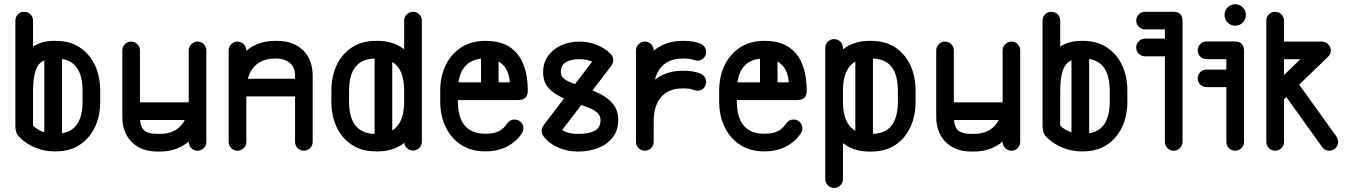

<svg xmlns="http://www.w3.org/2000/svg" viewBox="-20 -715 6394 912"><path d="M456 -233.8Q456 -162.5 429.9 -109.1Q403.8 -55.8 356.9 -25.9Q310 4 246.8 4H235Q191.5 4 147.2 -14.1Q103 -32.2 72 -63.8Q60.5 -75.5 56.8 -88.4Q53 -101.2 53 -117.2V-279.5Q53 -351.5 73 -405.8Q93 -460 133.2 -490.4Q173.5 -520.8 235 -520.8H246.8Q310 -520.8 356.9 -490.9Q403.8 -461 429.9 -407.4Q456 -353.8 456 -281.8ZM372.2 -233.8V-281.8Q372.2 -360.5 340.9 -398.8Q309.5 -437 246.8 -437H235Q180.8 -437 158.9 -400.8Q137 -364.5 137 -279.5V-118.5Q155.2 -100 181.1 -89.9Q207 -79.8 235 -79.8H246.8Q309.5 -79.8 340.9 -117.9Q372.2 -156 372.2 -233.8ZM137 -279.5Q137 -262 124.8 -249.8Q112.5 -237.5 95 -237.5Q77.5 -237.5 65.2 -249.8Q53 -262 53 -279.5V-617.2Q53 -634.5 65.2 -646.8Q77.5 -659 95 -659Q112.5 -659 124.8 -646.8Q137 -634.5 137 -617.2ZM274.5 -45.5Q274.5 -28.8 262.2 -16.5Q250 -4.2 232.5 -4.2Q215 -4.2 202.8 -16.5Q190.5 -28.8 190.5 -45.5V-465Q190.5 -482.5 202.8 -494.8Q215 -507 232.5 -507Q250 -507 262.2 -494.8Q274.5 -482.5 274.5 -465Z M960 -41.2Q960 -23.8 948 -11.5Q936 0.8 918.5 0.8Q901 0.8 888.8 -11.5Q876.5 -23.8 876.5 -41.2V-475.8Q876.5 -492.2 888.8 -504.9Q901 -517.5 918.5 -517.5Q936 -517.5 948 -504.9Q960 -492.2 960 -475.8ZM876.5 -233.8Q876.5 -251.2 888.8 -263.5Q901 -275.8 918.5 -275.8Q936 -275.8 948 -263.5Q960 -251.2 960 -233.8Q960 -165.5 931.9 -111.4Q903.8 -57.2 854 -26.2Q804.2 4.8 740 4.8H728.2Q651.5 4.8 606.2 -39.9Q561 -84.5 561 -161.8V-475.8Q561 -492.2 573.2 -504.9Q585.5 -517.5 603 -517.5Q620.5 -517.5 632.6 -504.9Q644.8 -492.2 644.8 -475.8V-161.8Q644.8 -116 663.2 -97.5Q681.8 -79 728.2 -79H740Q783.5 -79 814 -97.2Q844.5 -115.5 860.5 -150.4Q876.5 -185.2 876.5 -233.8ZM603 -145Q585.5 -145 573.2 -157.6Q561 -170.2 561 -186.8Q561 -204.2 573.2 -216.5Q585.5 -228.8 603 -228.8H914.2Q931.8 -228.8 944 -216.5Q956.2 -204.2 956.2 -186.8Q956.2 -170.2 944 -157.6Q931.8 -145 914.2 -145Z M1150 -41.2Q1150 -23.8 1137.8 -11.5Q1125.5 0.8 1108 0.8Q1090.5 0.8 1078.2 -11.5Q1066 -23.8 1066 -41.2V-475.8Q1066 -492.2 1078.2 -504.9Q1090.5 -517.5 1108 -517.5Q1125.5 -517.5 1137.8 -504.9Q1150 -492.2 1150 -475.8ZM1150 -281.8Q1150 -264.2 1137.8 -252Q1125.5 -239.8 1108 -239.8Q1090.5 -239.8 1078.2 -252Q1066 -264.2 1066 -281.8Q1066 -350.8 1094.2 -404.9Q1122.5 -459 1172 -489.9Q1221.5 -520.8 1285.5 -520.8H1297.2Q1374 -520.8 1419.6 -476.1Q1465.2 -431.5 1465.2 -354.2V-41.2Q1465.2 -23.8 1453.1 -11.5Q1441 0.8 1423.5 0.8Q1406 0.8 1393.8 -11.5Q1381.5 -23.8 1381.5 -41.2V-354.2Q1381.5 -385 1368.5 -403.1Q1355.5 -421.2 1335.2 -429.1Q1315 -437 1294.2 -437H1285.5Q1242.8 -437 1212.4 -418.8Q1182 -400.5 1166 -365.9Q1150 -331.2 1150 -281.8ZM1423.5 -341Q1441 -341 1453.1 -328.4Q1465.2 -315.8 1465.2 -299Q1465.2 -281.5 1453.1 -269.2Q1441 -257 1423.5 -257H1112Q1094.5 -257 1082.2 -269.2Q1070 -281.5 1070 -299Q1070 -315.8 1082.2 -328.4Q1094.5 -341 1112 -341Z M1554 -233.8V-281.8Q1554 -353.8 1580.1 -407.4Q1606.2 -461 1653.2 -490.9Q1700.2 -520.8 1763.5 -520.8H1775.2Q1838.2 -520.8 1885.2 -490.9Q1932.2 -461 1958 -407.4Q1983.8 -353.8 1983.8 -281.8V-233.8Q1983.8 -162.5 1958 -109.1Q1932.2 -55.8 1885.4 -25.9Q1838.5 4 1775.2 4H1763.5Q1700.2 4 1653.2 -25.9Q1606.2 -55.8 1580.1 -109.1Q1554 -162.5 1554 -233.8ZM1638 -233.8Q1638 -156 1669.5 -117.5Q1701 -79 1763.5 -79H1775.2Q1837 -79 1868.4 -117.5Q1899.8 -156 1899.8 -233.8V-281.8Q1899.8 -360.5 1868.4 -398.8Q1837 -437 1775.2 -437H1763.5Q1701 -437 1669.5 -398.8Q1638 -360.5 1638 -281.8ZM1983.8 -42Q1983.8 -24.5 1971.5 -12.2Q1959.2 0 1941.8 0Q1925 0 1912.4 -12.2Q1899.8 -24.5 1899.8 -42V-617.2Q1899.8 -634.5 1912.4 -646.8Q1925 -659 1941.8 -659Q1959.2 -659 1971.5 -646.8Q1983.8 -634.5 1983.8 -617.2ZM1843.2 -47.8Q1843.2 -30.2 1831 -18Q1818.8 -5.8 1801.2 -5.8Q1783.8 -5.8 1771.5 -18Q1759.2 -30.2 1759.2 -47.8V-472Q1759.2 -489.5 1771.5 -501.8Q1783.8 -514 1801.2 -514Q1818.8 -514 1831 -501.8Q1843.2 -489.5 1843.2 -472Z M2113 -239.8Q2095.5 -239.8 2083.5 -252Q2071.5 -264.2 2071.5 -281.8Q2071.5 -299.2 2083.5 -311.5Q2095.5 -323.8 2113 -323.8H2401.8Q2397 -381 2366.9 -409Q2336.8 -437 2289.2 -437H2283.5Q2221 -437 2188 -398.8Q2155 -360.5 2155 -281.8V-234.5Q2155 -156.8 2188 -118.2Q2221 -79.8 2283.5 -79.8H2289.2Q2324.5 -79.8 2348.5 -91.2Q2372.5 -102.8 2390 -129.8Q2402.8 -147.2 2424.2 -147.2Q2442 -147.2 2454.1 -135Q2466.2 -122.8 2466.2 -105.2Q2466.2 -91.8 2458.5 -81Q2430.8 -40 2386.4 -18Q2342 4 2289.2 4H2283.5Q2220.2 4 2172.5 -25.9Q2124.8 -55.8 2097.9 -109.5Q2071 -163.2 2071 -234.5V-281.8Q2071 -353.8 2097.9 -407.4Q2124.8 -461 2172.5 -490.9Q2220.2 -520.8 2283.5 -520.8H2289.2Q2385.8 -520.8 2436.1 -460.5Q2486.5 -400.2 2487 -284.2Q2487 -239.8 2442 -239.8ZM2348.2 -315.8Q2348.2 -299 2335.9 -286.9Q2323.5 -274.8 2307 -274.8Q2289.5 -274.8 2277.2 -286.9Q2265 -299 2265 -315.8V-460Q2265 -477.2 2277.2 -489.6Q2289.5 -502 2307 -502Q2323.5 -502 2335.9 -489.6Q2348.2 -477.2 2348.2 -460Z M2818.5 -455.8Q2830.2 -470.8 2850.8 -470.8Q2857.5 -470.8 2867.4 -465.2Q2877.2 -459.8 2885.1 -450.4Q2893 -441 2893 -429Q2893 -414.5 2884.2 -403L2628.2 -68.5Q2616.5 -52.2 2595.8 -52.2Q2578 -52.2 2565.5 -64.5Q2553 -76.8 2553 -93.2Q2553 -102.5 2555.8 -108.9Q2558.5 -115.2 2562.5 -121ZM2561 -68.5Q2557.8 -73.2 2555.4 -79.6Q2553 -86 2553 -93.2Q2553 -110.5 2565.1 -122.9Q2577.2 -135.2 2594.8 -135.2Q2616 -135.2 2628 -118.2Q2641.2 -99.8 2665.5 -89.4Q2689.8 -79 2724.8 -79Q2778.8 -79 2805.6 -94.4Q2832.5 -109.8 2832.5 -144.2Q2832.5 -163.5 2819.8 -176.9Q2807 -190.2 2782.1 -200.8Q2757.2 -211.2 2721 -223Q2678.5 -237.5 2641.6 -255.8Q2604.8 -274 2582.2 -301.2Q2559.8 -328.5 2559.8 -371.8Q2559.8 -417.2 2583.8 -450.1Q2607.8 -483 2646.9 -500.2Q2686 -517.5 2731.8 -517.5Q2776.2 -517.5 2815.8 -501.5Q2855.2 -485.5 2880.5 -459Q2886 -452.8 2889.5 -445.6Q2893 -438.5 2893 -429Q2893 -418 2885 -408.5Q2877 -399 2867.1 -393.1Q2857.2 -387.2 2851 -387.2Q2834.2 -387.2 2821.5 -400Q2806.8 -416.8 2784.8 -425.2Q2762.8 -433.8 2731.8 -433.8Q2690.5 -433.8 2667.1 -418.9Q2643.8 -404 2643.8 -371.8Q2643.8 -355.5 2655.5 -344.4Q2667.2 -333.2 2690.2 -323.8Q2713.2 -314.2 2747.5 -303Q2790.2 -288.8 2829.1 -269.6Q2868 -250.5 2892.2 -220.6Q2916.5 -190.8 2916.5 -144.2Q2916.5 -98 2891.8 -64.4Q2867 -30.8 2823.9 -13Q2780.8 4.8 2724.8 4.8Q2673.8 4.8 2629.9 -14.9Q2586 -34.5 2561 -68.5Z M3085 -41.2Q3085 -23.8 3072.8 -11.5Q3060.5 0.8 3043 0.8Q3025.5 0.8 3013.2 -11.5Q3001 -23.8 3001 -41.2V-475.8Q3001 -492.2 3013.2 -504.9Q3025.5 -517.5 3043 -517.5Q3060.5 -517.5 3072.8 -504.9Q3085 -492.2 3085 -475.8ZM3085 -281.8Q3085 -264.2 3072.8 -252Q3060.5 -239.8 3043 -239.8Q3025.5 -239.8 3013.2 -252Q3001 -264.2 3001 -281.8Q3001 -350.8 3029.2 -404.9Q3057.5 -459 3107 -489.9Q3156.5 -520.8 3220.5 -520.8H3232.2Q3253 -520.8 3272.2 -517.4Q3291.5 -514 3308.2 -507.2Q3319.2 -502.2 3326.8 -491.6Q3334.2 -481 3334.2 -468.5Q3334.2 -450.5 3321.6 -438.4Q3309 -426.2 3291.5 -426.8Q3280.5 -428 3267.8 -432.5Q3255 -437 3232.2 -437H3220.5Q3177.8 -437 3147.4 -418.8Q3117 -400.5 3101 -365.9Q3085 -331.2 3085 -281.8ZM3085 -140.2Q3085 -122.8 3072.8 -110.6Q3060.5 -98.5 3043 -98.5Q3025.5 -98.5 3013.2 -110.6Q3001 -122.8 3001 -140.2Q3001 -208.5 3029.2 -262.6Q3057.5 -316.8 3107 -347.8Q3156.5 -378.8 3220.5 -378.8H3232.2Q3273.2 -378.8 3308.2 -365Q3319.2 -360.2 3326.8 -349.6Q3334.2 -339 3334.2 -325.5Q3334.2 -307.8 3321.6 -295.5Q3309 -283.2 3291.5 -283.8Q3280.5 -285.2 3267.8 -290.1Q3255 -295 3232.2 -295H3220.5Q3177.8 -295 3147.4 -276.8Q3117 -258.5 3101 -223.8Q3085 -189 3085 -140.2Z M3438 -239.8Q3420.5 -239.8 3408.5 -252Q3396.5 -264.2 3396.5 -281.8Q3396.5 -299.2 3408.5 -311.5Q3420.5 -323.8 3438 -323.8H3726.8Q3722 -381 3691.9 -409Q3661.8 -437 3614.2 -437H3608.5Q3546 -437 3513 -398.8Q3480 -360.5 3480 -281.8V-234.5Q3480 -156.8 3513 -118.2Q3546 -79.8 3608.5 -79.8H3614.2Q3649.5 -79.8 3673.5 -91.2Q3697.5 -102.8 3715 -129.8Q3727.8 -147.2 3749.2 -147.2Q3767 -147.2 3779.1 -135Q3791.2 -122.8 3791.2 -105.2Q3791.2 -91.8 3783.5 -81Q3755.8 -40 3711.4 -18Q3667 4 3614.2 4H3608.5Q3545.2 4 3497.5 -25.9Q3449.8 -55.8 3422.9 -109.5Q3396 -163.2 3396 -234.5V-281.8Q3396 -353.8 3422.9 -407.4Q3449.8 -461 3497.5 -490.9Q3545.2 -520.8 3608.5 -520.8H3614.2Q3710.8 -520.8 3761.1 -460.5Q3811.5 -400.2 3812 -284.2Q3812 -239.8 3767 -239.8ZM3673.2 -315.8Q3673.2 -299 3660.9 -286.9Q3648.5 -274.8 3632 -274.8Q3614.5 -274.8 3602.2 -286.9Q3590 -299 3590 -315.8V-460Q3590 -477.2 3602.2 -489.6Q3614.5 -502 3632 -502Q3648.5 -502 3660.9 -489.6Q3673.2 -477.2 3673.2 -460Z M4329 -281.8V-233.8Q4329 -162.5 4303.2 -108.8Q4277.5 -55 4230.6 -25.1Q4183.8 4.8 4120.5 4.8H4108.8Q4045.2 4.8 3998.4 -25.1Q3951.5 -55 3925.8 -108.8Q3900 -162.5 3900 -233.8V-281.8Q3900 -353.8 3925.8 -407.4Q3951.5 -461 3998.5 -490.9Q4045.5 -520.8 4108.8 -520.8H4120.5Q4183.5 -520.8 4230.5 -490.9Q4277.5 -461 4303.2 -407.4Q4329 -353.8 4329 -281.8ZM4245 -281.8Q4245 -360.5 4214 -398.8Q4183 -437 4120.5 -437H4108.8Q4046 -437 4015 -398.8Q3984 -360.5 3984 -281.8V-233.8Q3984 -156 4015 -117.5Q4046 -79 4108.8 -79H4120.5Q4183 -79 4214 -117.5Q4245 -156 4245 -233.8ZM3984 135.5Q3984 153 3971.8 165.2Q3959.5 177.5 3942 177.5Q3924.5 177.5 3912.2 165.2Q3900 153 3900 135.5V-487.2Q3900 -504.8 3912.2 -517Q3924.5 -529.2 3942 -529.2Q3959.5 -529.2 3971.8 -517Q3984 -504.8 3984 -487.2ZM4126.5 -45.5Q4126.5 -28.8 4113.9 -16.5Q4101.2 -4.2 4084.8 -4.2Q4067.2 -4.2 4055 -16.5Q4042.8 -28.8 4042.8 -45.5V-469.8Q4042.8 -487.2 4055 -499.5Q4067.2 -511.8 4084.8 -511.8Q4101.2 -511.8 4113.9 -499.5Q4126.5 -487.2 4126.5 -469.8Z M4826 -41.2Q4826 -23.8 4814 -11.5Q4802 0.8 4784.5 0.8Q4767 0.8 4754.8 -11.5Q4742.5 -23.8 4742.5 -41.2V-475.8Q4742.5 -492.2 4754.8 -504.9Q4767 -517.5 4784.5 -517.5Q4802 -517.5 4814 -504.9Q4826 -492.2 4826 -475.8ZM4742.5 -233.8Q4742.5 -251.2 4754.8 -263.5Q4767 -275.8 4784.5 -275.8Q4802 -275.8 4814 -263.5Q4826 -251.2 4826 -233.8Q4826 -165.5 4797.9 -111.4Q4769.8 -57.2 4720 -26.2Q4670.2 4.8 4606 4.8H4594.2Q4517.5 4.8 4472.2 -39.9Q4427 -84.5 4427 -161.8V-475.8Q4427 -492.2 4439.2 -504.9Q4451.5 -517.5 4469 -517.5Q4486.5 -517.5 4498.6 -504.9Q4510.8 -492.2 4510.8 -475.8V-161.8Q4510.8 -116 4529.2 -97.5Q4547.8 -79 4594.2 -79H4606Q4649.5 -79 4680 -97.2Q4710.5 -115.5 4726.5 -150.4Q4742.5 -185.2 4742.5 -233.8ZM4469 -145Q4451.5 -145 4439.2 -157.6Q4427 -170.2 4427 -186.8Q4427 -204.2 4439.2 -216.5Q4451.5 -228.8 4469 -228.8H4780.2Q4797.8 -228.8 4810 -216.5Q4822.2 -204.2 4822.2 -186.8Q4822.2 -170.2 4810 -157.6Q4797.8 -145 4780.2 -145Z M5335 -233.8Q5335 -162.5 5308.9 -109.1Q5282.8 -55.8 5235.9 -25.9Q5189 4 5125.8 4H5114Q5070.5 4 5026.2 -14.1Q4982 -32.2 4951 -63.8Q4939.5 -75.5 4935.8 -88.4Q4932 -101.2 4932 -117.2V-279.5Q4932 -351.5 4952 -405.8Q4972 -460 5012.2 -490.4Q5052.5 -520.8 5114 -520.8H5125.8Q5189 -520.8 5235.9 -490.9Q5282.8 -461 5308.9 -407.4Q5335 -353.8 5335 -281.8ZM5251.2 -233.8V-281.8Q5251.2 -360.5 5219.9 -398.8Q5188.5 -437 5125.8 -437H5114Q5059.8 -437 5037.9 -400.8Q5016 -364.5 5016 -279.5V-118.5Q5034.2 -100 5060.1 -89.9Q5086 -79.8 5114 -79.8H5125.8Q5188.5 -79.8 5219.9 -117.9Q5251.2 -156 5251.2 -233.8ZM5016 -279.5Q5016 -262 5003.8 -249.8Q4991.5 -237.5 4974 -237.5Q4956.5 -237.5 4944.2 -249.8Q4932 -262 4932 -279.5V-617.2Q4932 -634.5 4944.2 -646.8Q4956.5 -659 4974 -659Q4991.5 -659 5003.8 -646.8Q5016 -634.5 5016 -617.2ZM5153.5 -45.5Q5153.5 -28.8 5141.2 -16.5Q5129 -4.2 5111.5 -4.2Q5094 -4.2 5081.8 -16.5Q5069.5 -28.8 5069.5 -45.5V-465Q5069.5 -482.5 5081.8 -494.8Q5094 -507 5111.5 -507Q5129 -507 5141.2 -494.8Q5153.5 -482.5 5153.5 -465Z M5419 -575.2Q5401.5 -575.2 5389.2 -587.9Q5377 -600.5 5377 -617.2Q5377 -634.5 5389.2 -646.8Q5401.5 -659 5419 -659H5553.5Q5597 -659 5597 -615.5V-41.2Q5597 -23.8 5584.8 -11.5Q5572.5 0.8 5555 0.8Q5537.5 0.8 5525.4 -11.5Q5513.2 -23.8 5513.2 -41.2V-575.2ZM5419 -447.5Q5401.5 -447.5 5389.2 -459.8Q5377 -472 5377 -489.5Q5377 -506.2 5389.2 -518.9Q5401.5 -531.5 5419 -531.5H5555Q5572.5 -531.5 5584.8 -518.9Q5597 -506.2 5597 -489.5Q5597 -472 5584.8 -459.8Q5572.5 -447.5 5555 -447.5Z M5711 -434Q5693.5 -434 5681.2 -446.2Q5669 -458.5 5669 -476Q5669 -492.8 5681.2 -505.4Q5693.5 -518 5711 -518H5844.8Q5889 -518 5889 -473.8V-41.2Q5889 -23.8 5876.8 -11.5Q5864.5 0.8 5847 0.8Q5829.5 0.8 5817.4 -11.5Q5805.2 -23.8 5805.2 -41.2V-434ZM5711 -301.2Q5693.5 -301.2 5681.2 -313.5Q5669 -325.8 5669 -342.5Q5669 -360 5681.2 -372.2Q5693.5 -384.5 5711 -384.5H5847Q5864.5 -384.5 5876.8 -372.2Q5889 -360 5889 -342.5Q5889 -325.8 5876.8 -313.5Q5864.5 -301.2 5847 -301.2ZM5796.8 -645Q5796.8 -665.2 5811.6 -680.1Q5826.5 -695 5847 -695Q5868 -695 5882.9 -680.1Q5897.8 -665.2 5897.8 -645V-643.5Q5897.8 -622.5 5882.9 -607.6Q5868 -592.8 5847 -592.8Q5826.5 -592.8 5811.6 -607.6Q5796.8 -622.5 5796.8 -643.5Z M5995 -617.2Q5995 -634.5 6007.2 -646.8Q6019.5 -659 6037 -659Q6054.5 -659 6066.8 -646.8Q6079 -634.5 6079 -617.2V-41.2Q6079 -23.8 6066.8 -11.5Q6054.5 0.8 6037 0.8Q6019.5 0.8 6007.2 -11.5Q5995 -23.8 5995 -41.2ZM6037 -433.8Q6019.5 -433.8 6007.2 -446Q5995 -458.2 5995 -475.8Q5995 -492.2 6007.2 -504.9Q6019.5 -517.5 6037 -517.5H6259Q6276.2 -517.5 6288.8 -504.9Q6301.2 -492.2 6301.2 -475.8Q6301.2 -458.2 6283.9 -446Q6266.5 -433.8 6249 -433.8ZM6231.8 -505.8Q6242.2 -516 6251.5 -516Q6268.8 -516 6285.1 -504.1Q6301.5 -492.2 6301.5 -475.8Q6301.5 -457.5 6287.5 -444.8L6064.8 -229.8Q6053 -218.5 6037 -218.5Q6019.5 -218.5 6007.8 -230.8Q5996 -243 5996 -260.5Q5996 -279 6009.2 -291.5ZM6062.8 -291.8Q6059.8 -297.2 6057.4 -303.5Q6055 -309.8 6055 -316.8Q6055 -334 6067.2 -346.4Q6079.5 -358.8 6097 -358.8Q6118.5 -358.8 6130.5 -341.8L6328.2 -66.2Q6331.5 -61 6333.8 -54.6Q6336 -48.2 6336 -41.2Q6336 -24 6323.9 -11.6Q6311.8 0.8 6294 0.8Q6272.8 0.8 6260.8 -16Z"/></svg>

Font: Libertine-Super Thin
Style: Regular
Weight: 100
Designer: Bastien Sozeau
Foundry: NBR — Bastien Sozeau
Version: Version 2.003;gftools[0.9.33]